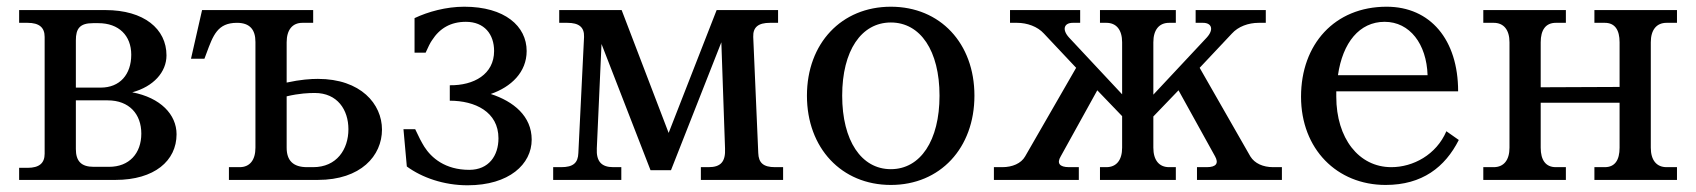

<svg xmlns="http://www.w3.org/2000/svg" viewBox="-20 -536 5053 572"><path d="M37 0H324C440 0 506 -57 506 -136C506 -195 458 -245 374 -261C437 -278 476 -321 476 -371C476 -450 409 -506 294 -506H37V-468H62C97 -468 113 -454 113 -426V-78C113 -50 97 -36 62 -36H37ZM206 -92V-237H301C365 -237 401 -196 401 -138C401 -79 365 -39 305 -39H259C222 -39 206 -56 206 -92ZM206 -275V-416C206 -451 218 -467 257 -467H273C334 -467 371 -430 371 -373C371 -314 337 -275 280 -275Z M582 -506 549 -361H589L595 -377C615 -431 628 -468 686 -468C724 -468 741 -448 741 -411V-96C741 -59 724 -38 694 -38H662V0H927C1055 0 1118 -72 1118 -150C1118 -226 1055 -301 927 -301C906 -301 875 -299 834 -290V-410C834 -447 851 -468 881 -468H913V-506ZM834 -96V-249C872 -258 900 -259 918 -259C985 -259 1018 -209 1018 -151C1018 -91 983 -38 913 -38H895C853 -38 834 -58 834 -96Z M1564 -120C1564 -190 1510 -234 1442 -256C1503 -277 1549 -321 1549 -384C1549 -458 1484 -516 1363 -516C1309 -516 1255 -501 1215 -482V-379H1248C1254 -393 1263 -411 1267 -416C1290 -452 1323 -471 1368 -471C1423 -471 1452 -434 1452 -384C1452 -315 1392 -281 1320 -282V-236C1395 -236 1465 -203 1465 -124C1465 -72 1436 -30 1378 -30C1306 -30 1265 -66 1244 -99C1236 -112 1227 -129 1217 -151H1182L1192 -40C1237 -7 1302 16 1373 16C1497 16 1564 -47 1564 -120Z M1918 -29H1979L2129 -410L2140 -94C2142 -54 2127 -38 2091 -38H2068V0H2313V-38H2289C2254 -38 2240 -51 2239 -80L2224 -426C2223 -455 2239 -468 2274 -468H2298V-506H2115L1972 -140L1832 -506H1646V-468H1670C1705 -468 1721 -455 1720 -426L1703 -80C1702 -51 1688 -38 1652 -38H1628V0H1831V-38H1807C1772 -38 1756 -55 1758 -94L1772 -405Z M2634 -32C2546 -32 2489 -117 2489 -251C2489 -385 2546 -469 2634 -469C2722 -469 2779 -385 2779 -251C2779 -117 2722 -32 2634 -32ZM2384 -251C2384 -95 2487 15 2634 15C2781 15 2883 -95 2883 -251C2883 -407 2781 -516 2634 -516C2487 -516 2384 -407 2384 -251Z M3705 -70 3554 -334 3650 -436C3669 -457 3699 -468 3730 -468H3751V-506H3542V-468H3564C3590 -468 3597 -448 3575 -424L3416 -254V-410C3416 -447 3433 -468 3463 -468H3483V-506H3257V-468H3276C3306 -468 3323 -447 3323 -410V-255L3165 -424C3143 -448 3150 -468 3176 -468H3198V-506H2989V-468H3010C3040 -468 3071 -457 3090 -436L3186 -334L3034 -70C3022 -49 2996 -38 2966 -38H2941V0H3194V-38H3165C3136 -38 3128 -50 3140 -70L3249 -267L3323 -190V-96C3323 -59 3306 -38 3276 -38H3257V0H3483V-38H3463C3433 -38 3416 -59 3416 -96V-189L3491 -267L3600 -70C3611 -50 3604 -38 3575 -38H3546V0H3799V-38H3773C3743 -38 3718 -49 3705 -70Z M3856 -248C3856 -92 3963 15 4108 15C4217 15 4285 -38 4326 -119L4289 -145C4259 -75 4190 -38 4125 -38C4028 -38 3961 -124 3961 -248V-264H4324C4324 -418 4241 -516 4111 -516C3956 -516 3856 -404 3856 -248ZM3966 -312C3980 -409 4030 -471 4105 -471C4180 -471 4230 -405 4233 -312Z M4570 -96V-230H4805V-96C4805 -59 4791 -38 4761 -38H4730V0H4976V-38H4945C4915 -38 4898 -59 4898 -96V-410C4898 -447 4915 -468 4945 -468H4976V-506H4730V-468H4761C4791 -468 4805 -447 4805 -410V-277L4570 -276V-410C4570 -447 4585 -468 4615 -468H4645V-506H4399V-468H4430C4460 -468 4477 -447 4477 -410V-96C4477 -59 4460 -38 4430 -38H4399V0H4645V-38H4615C4585 -38 4570 -59 4570 -96Z"/></svg>

Font: LT Superior Serif Medium
Style: Regular
Weight: 500
Designer: Daniel Lyons
Foundry: LyonsType
Version: Version 2.120;FEAKit 1.0